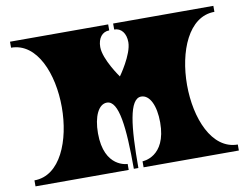

<svg xmlns="http://www.w3.org/2000/svg" viewBox="-76 -808 1186 915"><g transform="rotate(-10 517.0 -350.0)"><path d="M476 0V-29C476 -29 362 -29 362 -197C362 -279 389 -334 429 -334C487 -334 501 -201 501 -1H523C523 -201 537 -334 595 -334C636 -334 663 -279 663 -197C663 -29 548 -29 548 -29V0H1009V-29C883 -29 820 -190 820 -350C820 -511 883 -671 1009 -671V-700H524V-671C558 -671 580 -643 580 -600C580 -540 512 -446 512 -446C512 -446 444 -540 444 -600C444 -643 466 -671 500 -671V-700H25V-671C151 -671 214 -511 214 -350C214 -190 151 -29 25 -29V0Z"/></g></svg>

Font: Ouroboros
Style: Regular
Weight: 400
Designer: Ariel Martín Pérez
Foundry: Velvetyne Type Foundry
Version: Version 2.001;hotconv 1.0.109;makeotfexe 2.5.65596